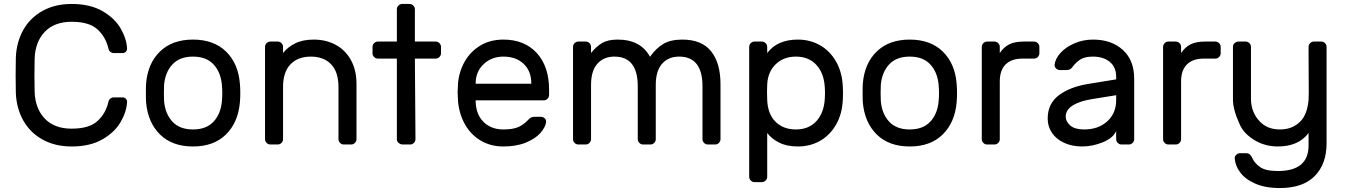

<svg xmlns="http://www.w3.org/2000/svg" viewBox="-20 -730 6797 970"><path d="M342 -80Q430 -80 472 -118Q514 -156 528 -216Q530 -226 537.5 -232Q545 -238 554 -238H600Q609 -238 615.5 -231.5Q622 -225 622 -216Q620 -167 590 -114.5Q560 -62 497.5 -26Q435 10 342 10Q258 10 195 -25Q132 -60 97.5 -121.5Q63 -183 60 -261Q59 -291 59 -350Q59 -409 60 -439Q63 -517 97.5 -578.5Q132 -640 195 -675Q258 -710 342 -710Q435 -710 497.5 -674Q560 -638 590 -585.5Q620 -533 622 -484Q622 -475 615.5 -468.5Q609 -462 600 -462H554Q545 -462 537.5 -468Q530 -474 528 -484Q514 -544 472 -582Q430 -620 342 -620Q255 -620 206.5 -569.5Q158 -519 155 -434Q154 -404 154 -350Q154 -296 155 -266Q158 -181 206.5 -130.5Q255 -80 342 -80Z M1194 -259Q1194 -235 1192 -213Q1183 -111 1121.5 -50.5Q1060 10 955 10Q850 10 788.5 -50.5Q727 -111 718 -213Q717 -224 717 -259Q717 -296 718 -307Q726 -409 788 -469.5Q850 -530 955 -530Q1060 -530 1122 -469.5Q1184 -409 1192 -307Q1194 -285 1194 -259ZM955 -444Q888 -444 851.5 -405Q815 -366 809 -302Q808 -290 808 -259Q808 -229 809 -218Q815 -154 851.5 -115Q888 -76 955 -76Q1022 -76 1058.5 -115Q1095 -154 1101 -218Q1103 -240 1103 -259Q1103 -278 1101 -302Q1095 -366 1058.5 -405Q1022 -444 955 -444Z M1754 0H1717Q1706 0 1698 -8Q1690 -16 1690 -27V-291Q1690 -366 1653 -405Q1616 -444 1550 -444Q1485 -444 1447.5 -405Q1410 -366 1410 -291V-27Q1410 -16 1402 -8Q1394 0 1383 0H1346Q1335 0 1327 -8Q1319 -16 1319 -27V-493Q1319 -504 1327 -512Q1335 -520 1346 -520H1383Q1394 -520 1402 -512Q1410 -504 1410 -493V-462Q1432 -491 1470.5 -510.5Q1509 -530 1565 -530Q1628 -530 1677 -503Q1726 -476 1753.5 -425.5Q1781 -375 1781 -306V-27Q1781 -16 1773 -8Q1765 0 1754 0Z M1985 -26Q1985 -15 1994.5 -7.5Q2004 0 2015 0H2052Q2063 0 2071 -8Q2079 -16 2079 -27L2076 -434H2181Q2192 -434 2200 -442Q2208 -450 2208 -461V-493Q2208 -504 2200 -512Q2192 -520 2181 -520H2076V-683Q2076 -694 2068 -702Q2060 -710 2049 -710H2012Q2001 -710 1993 -702Q1985 -694 1985 -683V-520H1889Q1878 -520 1870 -512Q1862 -504 1862 -493V-461Q1862 -450 1870 -442Q1878 -434 1889 -434H1985Z M2754 -277V-250Q2754 -239 2746 -231Q2738 -223 2727 -223H2383V-217Q2385 -151 2423.5 -113.5Q2462 -76 2523 -76Q2573 -76 2600.5 -89Q2628 -102 2650 -126Q2658 -134 2664.5 -137Q2671 -140 2682 -140H2712Q2724 -140 2732 -132Q2740 -124 2739 -113Q2735 -86 2709.5 -57.5Q2684 -29 2636.5 -9.5Q2589 10 2523 10Q2459 10 2409 -19.5Q2359 -49 2329.5 -101Q2300 -153 2294 -218Q2292 -248 2292 -264Q2292 -280 2294 -310Q2300 -372 2329.5 -422Q2359 -472 2408.5 -501Q2458 -530 2523 -530Q2630 -530 2692 -462Q2754 -394 2754 -277ZM2664 -307V-310Q2664 -371 2625.5 -407.5Q2587 -444 2523 -444Q2465 -444 2424.5 -407Q2384 -370 2383 -310V-307Z M3100 -530Q3217 -530 3264 -443Q3293 -485 3330 -507.5Q3367 -530 3427 -530Q3525 -530 3572.5 -471Q3620 -412 3620 -304V-27Q3620 -16 3612 -8Q3604 0 3593 0H3556Q3545 0 3537 -8Q3529 -16 3529 -27V-294Q3529 -444 3411 -444Q3357 -444 3325 -408Q3293 -372 3293 -301V-27Q3293 -16 3285 -8Q3277 0 3266 0H3229Q3218 0 3210 -8Q3202 -16 3202 -27V-294Q3202 -444 3084 -444Q3030 -444 2998 -408Q2966 -372 2966 -301V-27Q2966 -16 2958 -8Q2950 0 2939 0H2902Q2891 0 2883 -8Q2875 -16 2875 -27V-493Q2875 -504 2883 -512Q2891 -520 2902 -520H2939Q2950 -520 2958 -512Q2966 -504 2966 -493V-462Q2990 -493 3020 -511.5Q3050 -530 3100 -530Z M3856 163Q3856 174 3848 182Q3840 190 3829 190H3792Q3781 190 3773 182Q3765 174 3765 163V-493Q3765 -504 3773 -512Q3781 -520 3792 -520H3829Q3840 -520 3848 -512Q3856 -504 3856 -493V-462Q3907 -530 4011 -530Q4073 -530 4123.5 -501Q4174 -472 4204.5 -418Q4235 -364 4238 -292Q4239 -282 4239 -260Q4239 -237 4238 -227Q4235 -155 4204.5 -101.5Q4174 -48 4124 -19Q4074 10 4011 10Q3955 10 3916.5 -9.5Q3878 -29 3856 -58ZM4001 -76Q4066 -76 4104.5 -118Q4143 -160 4147 -232Q4148 -242 4148 -260Q4148 -278 4147 -288Q4143 -360 4104.5 -402Q4066 -444 4001 -444Q3939 -444 3899 -405.5Q3859 -367 3856 -303L3855 -264L3856 -224Q3859 -154 3898 -115Q3937 -76 4001 -76Z M4815 -259Q4815 -235 4813 -213Q4804 -111 4742.5 -50.5Q4681 10 4576 10Q4471 10 4409.5 -50.5Q4348 -111 4339 -213Q4338 -224 4338 -259Q4338 -296 4339 -307Q4347 -409 4409 -469.5Q4471 -530 4576 -530Q4681 -530 4743 -469.5Q4805 -409 4813 -307Q4815 -285 4815 -259ZM4576 -444Q4509 -444 4472.5 -405Q4436 -366 4430 -302Q4429 -290 4429 -259Q4429 -229 4430 -218Q4436 -154 4472.5 -115Q4509 -76 4576 -76Q4643 -76 4679.5 -115Q4716 -154 4722 -218Q4724 -240 4724 -259Q4724 -278 4722 -302Q4716 -366 4679.5 -405Q4643 -444 4576 -444Z M5231 -493V-461Q5231 -450 5223 -442Q5215 -434 5204 -434H5146Q5090 -434 5060.5 -404.5Q5031 -375 5031 -319V-27Q5031 -16 5023 -8Q5015 0 5004 0H4967Q4956 0 4948 -8Q4940 -16 4940 -27V-493Q4940 -504 4948 -512Q4956 -520 4967 -520H5004Q5015 -520 5023 -512Q5031 -504 5031 -493V-462Q5051 -492 5079 -506Q5107 -520 5152 -520H5204Q5215 -520 5223 -512Q5231 -504 5231 -493Z M5619 -329V-342Q5619 -391 5586.5 -417.5Q5554 -444 5502 -444Q5462 -444 5439.5 -430.5Q5417 -417 5397 -390Q5391 -382 5384 -379Q5377 -376 5365 -376H5335Q5324 -376 5315.5 -384Q5307 -392 5308 -403Q5311 -433 5337.5 -462.5Q5364 -492 5408 -511Q5452 -530 5502 -530Q5595 -530 5652.5 -478Q5710 -426 5710 -332V-27Q5710 -16 5702 -8Q5694 0 5683 0H5646Q5635 0 5627 -8Q5619 -16 5619 -27V-68Q5603 -32 5551 -11Q5499 10 5447 10Q5396 10 5356 -8.5Q5316 -27 5294.5 -59Q5273 -91 5273 -131Q5273 -206 5329 -248.5Q5385 -291 5478 -306ZM5619 -249 5501 -230Q5436 -220 5400 -197.5Q5364 -175 5364 -141Q5364 -116 5387 -96Q5410 -76 5457 -76Q5529 -76 5574 -117Q5619 -158 5619 -224Z M6147 -493V-461Q6147 -450 6139 -442Q6131 -434 6120 -434H6062Q6006 -434 5976.5 -404.5Q5947 -375 5947 -319V-27Q5947 -16 5939 -8Q5931 0 5920 0H5883Q5872 0 5864 -8Q5856 -16 5856 -27V-493Q5856 -504 5864 -512Q5872 -520 5883 -520H5920Q5931 -520 5939 -512Q5947 -504 5947 -493V-462Q5967 -492 5995 -506Q6023 -520 6068 -520H6120Q6131 -520 6139 -512Q6147 -504 6147 -493Z M6300 -493V-232Q6300 -164 6343 -118Q6381 -76 6446 -76Q6510 -76 6549 -116Q6584 -151 6591 -224Q6592 -234 6592 -260L6591 -462V-493Q6591 -504 6599 -512Q6607 -520 6618 -520H6655Q6666 -520 6674 -512Q6682 -504 6682 -493V-7Q6682 99 6622 159.5Q6562 220 6446 220Q6371 220 6320 197Q6269 174 6245 140Q6221 108 6218 71Q6217 60 6225.5 52Q6234 44 6245 44H6275Q6287 44 6294 50Q6301 56 6308 71Q6318 94 6346 114Q6374 134 6436 134Q6591 134 6591 5V-58Q6540 10 6436 10Q6374 10 6323 -19Q6264 -53 6243 -102Q6209 -176 6209 -227V-493Q6209 -505 6217 -512Q6227 -520 6236 -520H6273Q6284 -520 6292 -512Q6300 -504 6300 -493Z"/></svg>

Font: Contemporary
Style: Regular
Weight: 400
Designer: Victor Tran
Foundry: Victor Tran
Version: Version 1.100